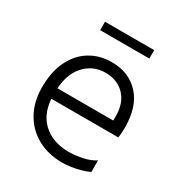

<svg xmlns="http://www.w3.org/2000/svg" viewBox="-159 -772 836 889"><g transform="rotate(30 259.5 -327.0)"><path d="M85 -226V-282H408Q408 -285 408 -293.5Q408 -302 408 -305Q408 -375 369.5 -415.5Q331 -456 266 -456Q199 -456 153.5 -404.5Q108 -353 108 -251Q108 -154 161 -103.5Q214 -53 302 -53Q333 -53 372.5 -61Q412 -69 439 -87V-25Q420 -16 395.5 -9Q371 -2 346 1.5Q321 5 299 5Q225 5 167.5 -26.5Q110 -58 77.5 -116Q45 -174 45 -251Q45 -334 73.5 -392.5Q102 -451 152.5 -482Q203 -513 268 -513Q359 -513 415 -453Q471 -393 471 -280Q471 -273 470 -255Q469 -237 467 -226ZM409 -614H146V-659H409Z"/></g></svg>

Font: Hind Variable Light
Style: Regular
Weight: 300
Designer: Manushi Parikh, Satya Rajpurohit
Foundry: Indian Type Foundry
Version: Version 3.000